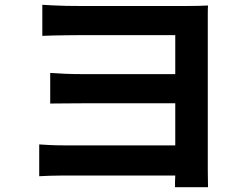

<svg xmlns="http://www.w3.org/2000/svg" viewBox="-20 -746 1040 803"><path d="M157 -726Q174 -725 200.5 -723.5Q227 -722 256 -721.5Q285 -721 308 -721H763Q786 -721 811 -721.5Q836 -722 850 -723Q849 -711 849 -687Q849 -663 849 -642V-38Q849 -22 849.5 0.5Q850 23 850 37H712Q712 28 712 15Q712 2 713 -12H246Q219 -12 189.5 -11Q160 -10 144 -9V-142Q159 -141 186 -139.5Q213 -138 247 -138H713V-314H323Q288 -314 249.5 -313.5Q211 -313 190 -313V-441Q215 -439 251.5 -437.5Q288 -436 322 -436H713V-599H308Q285 -599 255.5 -598.5Q226 -598 199.5 -597.5Q173 -597 157 -596Z"/></svg>

Font: Chiron Sans HK TT
Style: Bold
Weight: 700
Designer: Ryoko NISHIZUKA 西塚涼子 (kana, bopomofo & ideographs); Paul D. Hunt (Latin, Greek & Cyrillic); Sandoll Communications 산돌커뮤니
Foundry: Adobe
Version: Version 2.022;hotconv 1.0.109;makeotfexe 2.5.65596